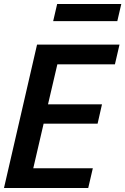

<svg xmlns="http://www.w3.org/2000/svg" viewBox="-20 -944 629 964"><path d="M0 0 166 -720H580L557 -621H268L221 -420H492L470 -323H199L147 -99H446L423 0ZM247 -838 267 -924H589L569 -838Z"/></svg>

Font: Instrument Sans SemiCondensed SemiBold Italic
Style: Regular
Weight: 600
Width: 4
Italic angle: -13°
Designer: Rodrigo Fuenzalida
Foundry: fragTYPE
Version: Version 1.000; ttfautohint (v1.8.4.7-5d5b);gftools[0.9.28]